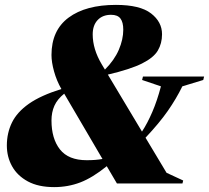

<svg xmlns="http://www.w3.org/2000/svg" viewBox="-20 -750 854 785"><path d="M458 0 416.5 -70.5Q358.5 -23.5 308.2 -4.2Q258 15 201.5 15Q137 15 94 -8.2Q51 -31.5 29.5 -70Q8 -108.5 8 -155Q8 -206 28.8 -248.8Q49.5 -291.5 98.2 -325.8Q147 -360 231 -386Q211.5 -420 201 -458Q190.5 -496 190.5 -525Q190.5 -626 260.5 -678Q330.5 -730 454 -730Q552.5 -730 597.5 -695.2Q642.5 -660.5 642.5 -610Q642.5 -572.5 625.2 -543.2Q608 -514 560.2 -490.2Q512.5 -466.5 421 -445L560.5 -212Q582.5 -245.5 602.5 -291.8Q622.5 -338 638 -397L561 -423L564.5 -437H814.5L811 -423L725.5 -397Q700.5 -346 666 -296.5Q631.5 -247 575 -187L661 -43.5L729 -12L726 0ZM396 -487 409 -465.5Q447.5 -504 465.8 -546.5Q484 -589 484 -628.5Q484 -659 472.5 -674.2Q461 -689.5 434 -689.5Q399.5 -689.5 379.2 -668Q359 -646.5 359 -609.5Q359 -549 396 -487ZM190.5 -257.5Q190.5 -183 225.2 -139Q260 -95 334.5 -95Q353 -95 368.8 -96.2Q384.5 -97.5 399 -100L242.5 -367Q214.5 -344.5 202.5 -317.8Q190.5 -291 190.5 -257.5Z"/></svg>

Font: Newsreader 72pt ExtraBold
Style: Italic
Weight: 800
Italic angle: -17°
Designer: Hugues Gentile
Foundry: Production Type
Version: Version 1.003; ttfautohint (v1.8.3)